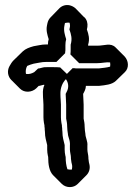

<svg xmlns="http://www.w3.org/2000/svg" viewBox="-20 -702 545 769"><path d="M248 -406 221 -432C212 -433 204 -433 195 -433H167C161 -433 156 -433 153 -432L137 -428C135 -428 133 -428 132 -427L117 -413C106 -407 96 -404 84 -406C82 -416 83 -428 89 -438C97 -442 105 -444 115 -447L137 -451C146 -453 156 -454 167 -454H206L241 -489V-493C242 -497 242 -501 242 -505V-521C242 -530 243 -538 245 -545C240 -561 234 -580 238 -599L240 -609L241 -610C246 -611 252 -612 258 -611C259 -611 259 -610 259 -610C260 -604 261 -600 260 -594L258 -584C265 -564 270 -547 263 -523V-505C263 -498 263 -491 262 -484L297 -449H370C389 -449 406 -454 421 -452C422 -447 422 -439 421 -435C407 -431 392 -430 376 -428H284C280 -429 276 -429 271 -429ZM244 -385C254 -371 257 -352 247 -334L243 -326C243 -309 245 -299 245 -283V-227C247 -217 249 -207 249 -195C249 -192 250 -183 250 -180C251 -175 251 -170 252 -166C252 -160 254 -155 256 -148C259 -139 261 -129 260 -118V-103C260 -93 264 -80 264 -72C264 -69 264 -65 265 -60C265 -54 267 -49 268 -44C270 -37 269 -28 268 -23C262 -22 256 -23 250 -24C245 -39 243 -55 243 -72C243 -73 243 -75 242 -77C240 -86 239 -95 239 -103V-121C235 -139 230 -152 230 -174C229 -181 229 -186 229 -189C228 -193 228 -197 228 -200L226 -210C225 -217 224 -225 224 -232V-283C224 -298 222 -306 222 -324C221 -349 230 -371 244 -385ZM322 -166C321 -170 321 -175 320 -180C320 -183 319 -192 319 -195C319 -207 317 -217 315 -227V-283C315 -299 313 -309 313 -326C318 -335 324 -346 324 -358H376C403 -361 428 -363 444 -378L480 -413C498 -430 495 -459 479 -476L478 -477L443 -512C423 -532 399 -519 370 -519H333V-523C340 -547 335 -564 328 -584L330 -594C332 -609 328 -623 318 -633H317L282 -669C275 -675 267 -679 258 -681C243 -684 228 -679 218 -669L183 -633C176 -626 172 -618 170 -609L168 -599C164 -580 170 -561 175 -545C173 -539 172 -532 172 -524H167C156 -524 146 -523 137 -521L115 -517C97 -512 83 -507 71 -496L70 -495L34 -460C28 -454 23 -446 18 -437C7 -417 12 -395 25 -382L60 -347C78 -329 108 -332 125 -348L126 -349L135 -358H137L153 -362C155 -363 155 -362 158 -362C153 -352 151 -338 152 -324C152 -306 154 -298 154 -283V-232C154 -225 155 -217 156 -210L158 -200C158 -197 158 -193 159 -189C159 -186 159 -181 160 -174C160 -152 165 -139 169 -121V-103C169 -95 170 -86 172 -77C173 -75 173 -73 173 -72C173 -44 177 -17 192 -1L193 0L228 35C246 52 275 51 291 35L326 0C337 -11 342 -27 338 -44C337 -49 335 -54 335 -60C334 -65 334 -69 334 -72C334 -80 330 -93 330 -103V-118C332 -136 322 -151 322 -166Z"/></svg>

Font: Dictator
Style: Chalk
Weight: 500
Version: Version MIL.1277